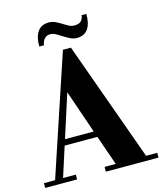

<svg xmlns="http://www.w3.org/2000/svg" viewBox="-137 -1001 984 1162"><g transform="rotate(-15 355.0 -420.0)"><path d="M385 -156H180L120 31H200V61H0V31H70L320 -719H370L640 31H710V61H380V31H450ZM192 -193H372L279 -464ZM483 -892H513Q514 -833 491.5 -799.5Q469 -766 421 -766Q399 -766 379.5 -776Q360 -786 341 -798Q322 -810 304.5 -820Q287 -830 270 -830Q255 -830 245 -824Q235 -818 229 -809.5Q223 -801 220 -791.5Q217 -782 217 -775H187Q186 -834 209 -867.5Q232 -901 280 -901Q302 -901 320.5 -892Q339 -883 356.5 -872Q374 -861 390.5 -852Q407 -843 425 -843Q456 -843 469 -857.5Q482 -872 483 -892Z"/></g></svg>

Font: Cafe24 ClassicType
Style: Regular
Weight: 400
Designer: Cafe24 thkim, hmlim, mnelim & 4IR
Foundry: Cafe24
Version: Version 1.000